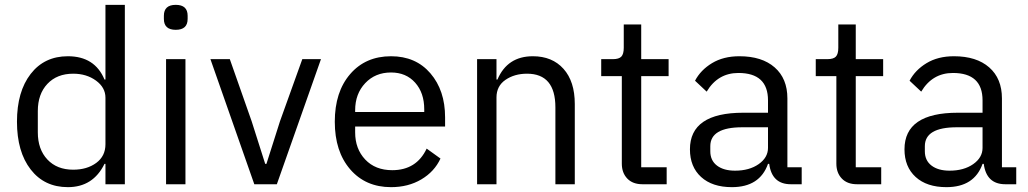

<svg xmlns="http://www.w3.org/2000/svg" viewBox="-20 -760 4241 792"><path d="M415 0V-84H411Q364 12 260 12Q163 12 106.5 -61Q50 -134 50 -258Q50 -382 106.5 -455Q163 -528 260 -528Q371 -528 411 -432H415V-740H495V0ZM282 -60Q339 -60 377 -88Q415 -116 415 -165V-357Q415 -399 376 -427.5Q337 -456 282 -456Q215 -456 175.5 -414Q136 -372 136 -302V-214Q136 -144 175.5 -102Q215 -60 282 -60Z M656 -682V-695Q656 -740 705 -740Q754 -740 754 -695V-682Q754 -637 705 -637Q656 -637 656 -682ZM665 0V-516H745V0Z M1122 0H1029L848 -516H928L1018 -260L1074 -84H1079L1135 -260L1227 -516H1304Z M1593 12Q1488 12 1424.5 -61.5Q1361 -135 1361 -258Q1361 -381 1424.5 -454.5Q1488 -528 1593 -528Q1695 -528 1755.5 -457.5Q1816 -387 1816 -276V-238H1445V-214Q1445 -146 1486.5 -102Q1528 -58 1598 -58Q1698 -58 1740 -147L1797 -106Q1772 -52 1718 -20Q1664 12 1593 12ZM1593 -461Q1528 -461 1486.5 -417Q1445 -373 1445 -305V-298H1730V-309Q1730 -377 1692.5 -419Q1655 -461 1593 -461Z M2028 0H1948V-516H2028V-432H2032Q2073 -528 2178 -528Q2258 -528 2304.5 -476Q2351 -424 2351 -331V0H2271V-317Q2271 -456 2154 -456Q2102 -456 2065 -430.5Q2028 -405 2028 -358Z M2730 0H2630Q2590 0 2567.5 -23.5Q2545 -47 2545 -85V-446H2460V-516H2508Q2533 -516 2543 -526.5Q2553 -537 2553 -563V-659H2625V-516H2738V-446H2625V-70H2730Z M3287 0H3242Q3164 0 3153 -84H3148Q3114 12 2999 12Q2918 12 2872 -30Q2826 -72 2826 -144Q2826 -295 3046 -295H3148V-346Q3148 -459 3026 -459Q2941 -459 2895 -382L2847 -427Q2870 -471 2917 -499.5Q2964 -528 3030 -528Q3123 -528 3175.5 -482Q3228 -436 3228 -354V-70H3287ZM3012 -56Q3071 -56 3109.5 -83Q3148 -110 3148 -150V-235H3042Q2910 -235 2910 -157V-136Q2910 -98 2937.5 -77Q2965 -56 3012 -56Z M3615 0H3515Q3475 0 3452.5 -23.5Q3430 -47 3430 -85V-446H3345V-516H3393Q3418 -516 3428 -526.5Q3438 -537 3438 -563V-659H3510V-516H3623V-446H3510V-70H3615Z M4172 0H4127Q4049 0 4038 -84H4033Q3999 12 3884 12Q3803 12 3757 -30Q3711 -72 3711 -144Q3711 -295 3931 -295H4033V-346Q4033 -459 3911 -459Q3826 -459 3780 -382L3732 -427Q3755 -471 3802 -499.5Q3849 -528 3915 -528Q4008 -528 4060.5 -482Q4113 -436 4113 -354V-70H4172ZM3897 -56Q3956 -56 3994.5 -83Q4033 -110 4033 -150V-235H3927Q3795 -235 3795 -157V-136Q3795 -98 3822.5 -77Q3850 -56 3897 -56Z"/></svg>

Font: Aneliza
Style: Regular
Weight: 400
Designer: Mike Abbink, Paul van der Laan, Pieter van Rosmalen
Foundry: Bold Monday
Version: Version 3.0